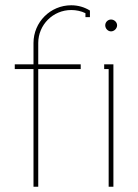

<svg xmlns="http://www.w3.org/2000/svg" viewBox="-20 -708 522 728"><path d="M321 -668C300 -681 276 -688 250 -688C171 -688 107 -624 107 -545V-464H36V-446H107V0H125V-446H286V-464H125V-545C125 -614 181 -670 250 -670C269 -670 288 -666 304 -658V-643H321ZM392 -446V0H410V-464H375V-446ZM379 -612C379 -600 389 -589 401 -589C413 -589 424 -600 424 -612C424 -624 413 -634 401 -634C389 -634 379 -624 379 -612Z"/></svg>

Font: Rawengulk
Style: Light
Weight: 300
Version: Version 0.9